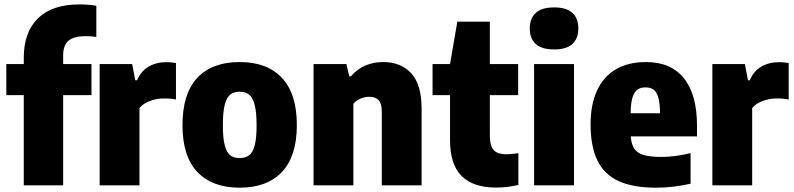

<svg xmlns="http://www.w3.org/2000/svg" viewBox="-20 -838 3591 868"><path d="M265.5 -587.5V-548.5H393.5V-408H265.5V0H87.5V-408H8.5V-548.5H87.5V-577Q87.5 -692 151.5 -755Q215.5 -818 338.5 -818Q379.5 -818 415.5 -812V-671Q390.5 -674.5 367 -674.5Q313 -674.5 289.2 -653.5Q265.5 -632.5 265.5 -587.5Z M430.5 -548.5H577.5L591.5 -475H599.5Q618 -517.5 652.5 -537.2Q687 -557 733 -557Q752.5 -557 775.5 -553V-388Q754.5 -393 721 -393Q688 -393 657.2 -381.2Q626.5 -369.5 610.5 -349.5V0H430.5Z M805 -271.5Q805 -414.5 871.8 -486Q938.5 -557.5 1063.5 -557.5Q1188 -557.5 1255 -485.5Q1322 -413.5 1322 -273Q1322 -132 1254.8 -60.8Q1187.5 10.5 1063.5 10.5Q940 10.5 872.5 -60.2Q805 -131 805 -271.5ZM1140 -271.5Q1140 -331.5 1131.2 -364.5Q1122.5 -397.5 1106 -410.5Q1089.5 -423.5 1063.5 -423.5Q1038 -423.5 1021.5 -410.8Q1005 -398 996.2 -365Q987.5 -332 987.5 -273Q987.5 -213.5 996 -181Q1004.5 -148.5 1020.8 -136Q1037 -123.5 1063.5 -123.5Q1090 -123.5 1106.5 -136Q1123 -148.5 1131.5 -180.8Q1140 -213 1140 -271.5Z M1397.5 -548.5H1546L1559 -493H1566.5Q1593.5 -525 1630.5 -541.2Q1667.5 -557.5 1712.5 -557.5Q1792 -557.5 1839 -506.8Q1886 -456 1886 -346.5V0H1706V-334Q1706 -370 1691.5 -385.2Q1677 -400.5 1649.5 -400.5Q1629 -400.5 1609.8 -392.2Q1590.5 -384 1577.5 -369V0H1397.5Z M2323.5 -145.5V-2Q2302.5 3.5 2275.2 6.8Q2248 10 2222.5 10Q2120 10 2067.2 -42Q2014.5 -94 2014.5 -205V-408H1935.5V-548.5H2014.5L2047.5 -740H2194.5V-548.5H2322.5V-408H2194.5V-229.5Q2194.5 -195 2202 -176Q2209.5 -157 2226.2 -148.8Q2243 -140.5 2272 -140.5Q2289.5 -140.5 2323.5 -145.5Z M2394.5 0V-548.5H2575V0ZM2375 -709.5Q2375 -755 2402.2 -779.8Q2429.5 -804.5 2485 -804.5Q2540.5 -804.5 2567.5 -780Q2594.5 -755.5 2594.5 -709.5Q2594.5 -663.5 2567.5 -639Q2540.5 -614.5 2485 -614.5Q2429.5 -614.5 2402.2 -639Q2375 -663.5 2375 -709.5Z M3131 -221.5H2831.5Q2834 -186 2847.5 -166Q2861 -146 2890 -137.2Q2919 -128.5 2970.5 -128.5Q3030 -128.5 3102 -145.5V-7.5Q3059.5 2 3022.2 6.2Q2985 10.5 2946 10.5Q2842 10.5 2777 -19.2Q2712 -49 2681 -112Q2650 -175 2650 -276Q2650 -365.5 2679 -428.5Q2708 -491.5 2764 -524.5Q2820 -557.5 2900 -557.5Q3013.5 -557.5 3072.2 -483.8Q3131 -410 3131 -270.5ZM2831 -326H2964Q2963.5 -371 2956.2 -396.5Q2949 -422 2935 -432.5Q2921 -443 2898.5 -443Q2875.5 -443 2861.2 -432.5Q2847 -422 2839.2 -396.5Q2831.5 -371 2831 -326Z M3200.5 -548.5H3347.5L3361.5 -475H3369.5Q3388 -517.5 3422.5 -537.2Q3457 -557 3503 -557Q3522.5 -557 3545.5 -553V-388Q3524.5 -393 3491 -393Q3458 -393 3427.2 -381.2Q3396.5 -369.5 3380.5 -349.5V0H3200.5Z"/></svg>

Font: Encode Sans Semi Condensed ExBd
Style: Regular
Weight: 800
Width: 4
Designer: Multiple Designers
Foundry: Impallari Type
Version: Version 2.000